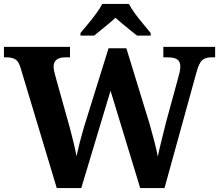

<svg xmlns="http://www.w3.org/2000/svg" viewBox="-20 -951 1108 971"><path d="M84 -608Q75 -639 59 -650Q43 -661 13 -661H0V-714H334V-661H311Q251 -661 251 -613Q251 -605 254.5 -588.5Q258 -572 262 -559L333 -305Q343 -268 352 -230.5Q361 -193 367 -161Q374 -194 383 -229.5Q392 -265 404 -306L529 -707H619L736 -326Q750 -277 761 -234.5Q772 -192 778 -159Q785 -193 796.5 -239Q808 -285 819 -330L878 -546Q883 -562 887.5 -582Q892 -602 892 -614Q892 -639 877 -650Q862 -661 829 -661H806V-714H1068V-661H1049Q1019 -661 1002.5 -646.5Q986 -632 973 -583L812 0H689L539 -492L391 0H267ZM387 -784Q403 -803 424.5 -829Q446 -855 466 -882Q486 -909 497 -931H632Q643 -909 663 -882Q683 -855 705 -829Q727 -803 742 -784V-771H673Q659 -782 639 -798Q619 -814 599 -831Q579 -848 564 -861Q542 -841 509.5 -814.5Q477 -788 456 -771H387Z"/></svg>

Font: Noto Serif Myanmar
Style: Bold
Weight: 700
Designer: Ben Mitchell and the Monotype Design Team
Foundry: Monotype Imaging Inc.
Version: Version 2.106; ttfautohint (v1.8.4.7-5d5b)